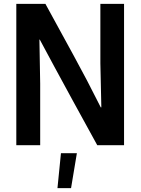

<svg xmlns="http://www.w3.org/2000/svg" viewBox="-20 -748 725 989"><path d="M64 -728H214Q288 -592 358 -464.5Q428 -337 499 -195H502L497 -422V-728H619V0H481Q407 -134 354 -231.5Q301 -329 260.5 -403.5Q220 -478 185 -544H183L187 -317V0H64ZM294 41H376L346 221H276Z"/></svg>

Font: Murecho Medium
Style: Regular
Weight: 500
Designer: Neil Summerour
Foundry: Positype
Version: Version 1.010; ttfautohint (v1.8.3)